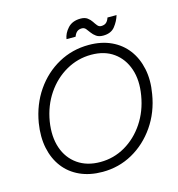

<svg xmlns="http://www.w3.org/2000/svg" viewBox="-125 -979 1023 1101"><g transform="rotate(-15 386.0 -429.0)"><path d="M349 12Q274 12 215.5 -14.5Q157 -41 119.5 -90Q82 -139 68 -206Q54 -273 67 -354Q85 -460 140.5 -540.5Q196 -621 278.5 -666.5Q361 -712 459 -712Q534 -712 592 -685Q650 -658 687 -609Q724 -560 738 -493Q752 -426 738 -346Q721 -241 665 -160Q609 -79 527.5 -33.5Q446 12 349 12ZM351 -46Q431 -46 499 -85.5Q567 -125 613.5 -194.5Q660 -264 675 -354Q690 -442 667 -509.5Q644 -577 590.5 -615.5Q537 -654 458 -654Q378 -654 308.5 -614.5Q239 -575 192 -505.5Q145 -436 130 -346Q116 -258 139 -190.5Q162 -123 217 -84.5Q272 -46 351 -46ZM554 -742Q529 -742 513.5 -753Q498 -764 488 -778Q478 -792 469 -803Q460 -814 446 -814Q428 -814 417 -805Q406 -796 399 -777H345Q350 -811 377 -840.5Q404 -870 453 -870Q478 -870 493 -859Q508 -848 517 -834Q526 -820 535 -809Q544 -798 557 -798Q576 -798 587 -807.5Q598 -817 604 -836H658Q648 -802 624.5 -772Q601 -742 554 -742Z"/></g></svg>

Font: Figtree Light Light
Style: Italic
Weight: 300
Italic angle: -9.5°
Version: Version 2.000